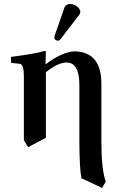

<svg xmlns="http://www.w3.org/2000/svg" viewBox="-20 -701 601 958"><path d="M330.1 -681.2Q355 -681.2 373 -660.6Q380.4 -651.4 380.9 -643.1Q379.9 -633.8 376 -627.9L282.2 -505.9Q275.9 -498.5 271 -498Q256.8 -498 252 -508.8Q251.5 -510.7 251 -512.2Q251.5 -518.1 252 -521L301.8 -664.1Q309.1 -680.2 330.1 -681.2ZM209 -380.9Q290 -441.9 351.1 -444.8Q485.4 -442.9 485.8 -284.2V0Q485.8 146.5 507.8 205.1L488.8 236.8L386.2 188Q376.5 141.1 376 0V-276.9Q376 -374 328.1 -387.2Q321.3 -388.7 314.9 -389.2Q273.4 -389.2 221.2 -350.1Q215.3 -345.7 209 -340.8V-13.2L120.1 33.2L99.1 -1V-320.8Q99.1 -378.9 79.6 -382.8Q77.6 -382.8 77.1 -382.8L36.1 -387.2L34.2 -417Q156.2 -432.6 202.1 -446.8Q207.5 -445.8 209 -443.8L207 -380.9Z"/></svg>

Font: Linux Libertine O
Style: Semibold
Weight: 700
Designer: Philipp H. Poll
Foundry: Philipp H. Poll
Version: Version 5.0.0